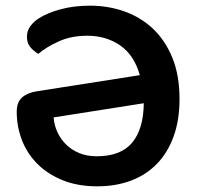

<svg xmlns="http://www.w3.org/2000/svg" viewBox="-20 -641 697 677"><path d="M39 -247Q39 -281 58 -297.5Q77 -314 109 -319L473 -376Q453 -447 403.5 -481Q354 -515 288 -515Q231 -515 187 -495Q143 -475 115 -451Q97 -462 86 -476Q75 -490 75 -511Q75 -533 87.5 -549.5Q100 -566 118 -577Q148 -596 194.5 -608.5Q241 -621 298 -621Q361 -621 418 -601Q475 -581 518.5 -540.5Q562 -500 587.5 -438Q613 -376 613 -292Q613 -217 592 -159.5Q571 -102 533 -63Q495 -24 441.5 -4Q388 16 323 16Q254 16 201 -5.5Q148 -27 112 -63Q76 -99 57.5 -146.5Q39 -194 39 -247ZM321 -90Q406 -90 446 -138Q486 -186 487 -277L169 -227Q171 -200 182.5 -175Q194 -150 213.5 -131Q233 -112 260 -101Q287 -90 321 -90Z"/></svg>

Font: Baloo Paaji 2 SemiBold
Style: Regular
Weight: 600
Designer: Shuchita Grover, Noopur Datye and Ek Type
Foundry: Ek Type
Version: Version 1.640;hotconv 1.0.111;makeotfexe 2.5.65597; ttfautoh